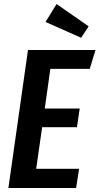

<svg xmlns="http://www.w3.org/2000/svg" viewBox="-20 -941 498 961"><path d="M263.2 -920.9 423.8 -809.1 386.2 -752 208 -831.1ZM458 -690.9 429.2 -596.2H231.9L204.1 -397.9H378.9L365.2 -304.2H190.9L161.1 -96.2H376L360.8 0H22L120.1 -690.9Z"/></svg>

Font: Fira Sans Compressed Medium
Style: Italic
Weight: 500
Width: 3
Italic angle: -8°
Designer: Carrois Corporate & Edenspiekermann AG
Foundry: Carrois Corporate GbR & Edenspiekermann AG
Version: Version 4.203;PS 004.203;hotconv 1.0.88;makeotf.lib2.5.64775